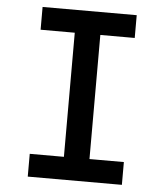

<svg xmlns="http://www.w3.org/2000/svg" viewBox="-52 -776 705 823"><g transform="rotate(5 300.0 -365.0)"><path d="M98 0V-98H245V-632H98V-730H503V-632H355V-98H503V0Z"/></g></svg>

Font: JetBrains Mono SemiBold
Style: Regular
Weight: 472
Monospace: yes
Designer: Philipp Nurullin, Konstantin Bulenkov
Foundry: JetBrains
Version: Version 2.305; ttfautohint (v1.8.4.7-5d5b)